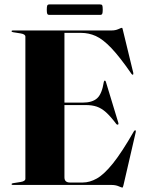

<svg xmlns="http://www.w3.org/2000/svg" viewBox="-20 -838 654 870"><path d="M32.5 -696.5Q32.5 -700 38 -700H485.5Q503 -700 516.2 -706Q529.5 -712 532.5 -712Q535 -712 537 -701L584 -507.5Q585 -501 582 -499.5Q579.5 -498.5 576 -503Q522.5 -580.5 484.2 -620.5Q446 -660.5 414 -674.8Q382 -689 348 -689H272V-373H354Q398.5 -373 420.2 -392.8Q442 -412.5 450.5 -467Q451.5 -472.5 454.5 -472.5Q458.5 -473 460 -466.5L516.5 -280.5Q518 -275 514.5 -273.5Q511 -272 507.5 -275.5Q481.5 -310 460.8 -328.8Q440 -347.5 418.5 -354.8Q397 -362 368 -362H272V-34.5Q272 -11 297 -11H355Q386 -11 418.5 -29Q451 -47 491.5 -97.2Q532 -147.5 587 -243.5Q590.5 -248.5 593.5 -247.5Q596.5 -246 595 -239L539.5 1Q537 12 534.5 12Q531 12 517.5 6Q504 0 483.5 0H38Q32.5 0 32.5 -3.5Q32.5 -7 39.5 -8L74 -13.5Q95 -17 95 -28V-672Q95 -683 74 -686.5L39.5 -692Q32.5 -693 32.5 -696.5ZM192 -794Q192 -808.5 194.2 -813.2Q196.5 -818 204.5 -818H433Q441 -818 443.2 -814Q445.5 -810 445.5 -794.5Q445.5 -780 443.2 -775.2Q441 -770.5 433 -770.5H204.5Q196.5 -770.5 194.2 -775.2Q192 -780 192 -794Z"/></svg>

Font: Fraunces 144pt
Style: Bold
Weight: 700
Version: Version 1.000;[b76b70a41]